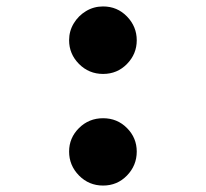

<svg xmlns="http://www.w3.org/2000/svg" viewBox="-20 -559 640 596"><path d="M194.5 -88.5Q194.5 -131 225.2 -161.5Q256 -192 300 -192Q344 -192 374.2 -161.5Q404.5 -131 404.5 -88.5Q404.5 -45.5 374.2 -14.2Q344 17 300 17Q256 17 225.2 -14.2Q194.5 -45.5 194.5 -88.5ZM194.5 -434Q194.5 -462.5 208.8 -486.2Q223 -510 247 -524.5Q271 -539 300 -539Q344 -539 374.2 -507.8Q404.5 -476.5 404.5 -434Q404.5 -391.5 374.2 -360.5Q344 -329.5 300 -329.5Q256 -329.5 225.2 -360.5Q194.5 -391.5 194.5 -434Z"/></svg>

Font: Fira Code Light
Style: Bold
Weight: 700
Monospace: yes
Version: Version 5.002